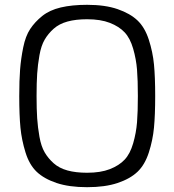

<svg xmlns="http://www.w3.org/2000/svg" viewBox="-20 -764 725 798"><path d="M342 14Q417 14 469 -3.5Q521 -21 551.5 -50Q582 -79 598.5 -130Q615 -181 620 -233.5Q625 -286 625 -365Q625 -444 620 -496Q615 -548 598.5 -599Q582 -650 551.5 -679Q521 -708 469 -726Q417 -744 342 -744Q279 -744 232.5 -733Q186 -722 155.5 -697.5Q125 -673 105.5 -643.5Q86 -614 76.5 -567Q67 -520 63.5 -475Q60 -430 60 -365Q60 -285 65 -233.5Q70 -182 86 -130.5Q102 -79 132.5 -50Q163 -21 215 -3.5Q267 14 342 14ZM342 -46Q295 -46 260.5 -55.5Q226 -65 203 -85.5Q180 -106 165.5 -131Q151 -156 144 -195.5Q137 -235 134.5 -272.5Q132 -310 132 -365Q132 -420 134.5 -457.5Q137 -495 144 -534.5Q151 -574 165.5 -599Q180 -624 203 -644.5Q226 -665 260.5 -674.5Q295 -684 342 -684Q398 -684 436.5 -669Q475 -654 498 -629.5Q521 -605 533.5 -561.5Q546 -518 549.5 -474.5Q553 -431 553 -365Q553 -299 549.5 -255.5Q546 -212 533.5 -168.5Q521 -125 498 -100.5Q475 -76 436.5 -61Q398 -46 342 -46Z"/></svg>

Font: Glegoo
Style: Regular
Weight: 400
Version: Version 2.0.1; ttfautohint (v0.9) -r 48 -G 60